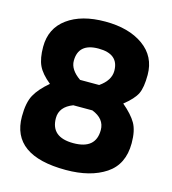

<svg xmlns="http://www.w3.org/2000/svg" viewBox="-103 -757 767 855"><g transform="rotate(15 280.0 -330.0)"><path d="M521 -491Q521 -433 507 -404Q493 -375 449 -340Q493 -303 512 -270Q531 -237 531 -179Q531 -81 461 -34.5Q391 12 278 12Q28 12 28 -168Q28 -232 47.5 -267.5Q67 -303 111 -340Q69 -374 54 -406.5Q39 -439 39 -492Q39 -577 104 -624.5Q169 -672 278 -672Q387 -672 454 -624Q521 -576 521 -491ZM176 -200Q176 -112 279.5 -112Q383 -112 383 -200Q383 -252 324 -275H236Q176 -252 176 -200ZM187 -467Q187 -426 236 -392H324Q373 -426 373 -470Q373 -548 280 -548Q187 -548 187 -467Z"/></g></svg>

Font: Titillium-CLs Web
Style: CLs-Bold
Weight: 700
Version: Version 1.002;PS 57.000;hotconv 1.0.70;makeotf.lib2.5.55311